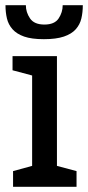

<svg xmlns="http://www.w3.org/2000/svg" viewBox="-20 -715 337 735"><path d="M30 -60 103 -80V-426L28 -446V-500H198V-80L273 -60V0H30ZM297 -695Q297 -668 291.5 -644.5Q286 -621 270 -603Q254 -585 224.5 -575Q195 -565 148 -565Q101 -565 72.5 -575Q44 -585 28 -603Q12 -621 6.5 -644.5Q1 -668 1 -695H79Q79 -668 95 -644.5Q111 -621 150 -621Q189 -621 204.5 -644.5Q220 -668 220 -695Z"/></svg>

Font: Hermeneus One
Style: Regular
Weight: 400
Designer: Rodrigo Fuenzalida, Pablo Impallari
Foundry: Pablo Impallari, Rodrigo Fuenzalida
Version: Version 1.002; ttfautohint (v0.93) -l 8 -r 50 -G 200 -x 14 -